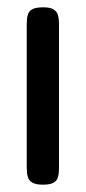

<svg xmlns="http://www.w3.org/2000/svg" viewBox="-20 -494 234 524"><path d="M97 10Q78 10 68.5 4.5Q59 -1 56 -11Q53 -21 53 -35V-430Q53 -444 56 -454Q59 -464 68.5 -469Q78 -474 98 -474Q117 -474 126 -468.5Q135 -463 138 -453Q141 -443 141 -428V-34Q141 -20 138 -10Q135 0 125.5 5Q116 10 97 10Z"/></svg>

Font: Fredoka Condensed
Style: Regular
Weight: 400
Width: 3
Designer: Ben Nathan
Foundry: Milena B. Brandão, Ben Nathan
Version: Version 2.001